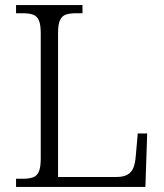

<svg xmlns="http://www.w3.org/2000/svg" viewBox="-20 -734 645 754"><path d="M43 0V-32H70Q94 -32 109.5 -37.5Q125 -43 132.5 -60Q140 -77 140 -111V-603Q140 -638 132.5 -654.5Q125 -671 109.5 -676.5Q94 -682 70 -682H43V-714H304V-682H278Q255 -682 239.5 -677Q224 -672 216 -655.5Q208 -639 208 -605V-39H438Q466 -39 482 -49Q498 -59 504.5 -77Q511 -95 513 -119L521 -210H558L551 0Z"/></svg>

Font: Noto Serif Thai Light
Style: Regular
Weight: 300
Version: Version 2.001